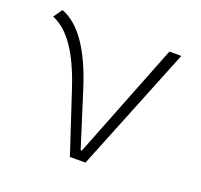

<svg xmlns="http://www.w3.org/2000/svg" viewBox="-98 -637 782 747"><g transform="rotate(20 293.0 -263.5)"><path d="M262.2 0H326.7L535.2 -517.6H485.8L297.4 -39.1H292.5L220.7 -266.1C174.3 -412.6 114.3 -499.5 39.6 -527.3L14.2 -490.7C80.6 -464.8 135.3 -385.7 179.2 -251.5Z"/></g></svg>

Font: Cascadia Mono PL ExtraLight
Style: Regular
Weight: 200
Monospace: yes
Designer: Aaron Bell
Foundry: Saja Typeworks
Version: Version 2404.023